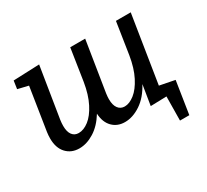

<svg xmlns="http://www.w3.org/2000/svg" viewBox="-139 -748 1210 1124"><g transform="rotate(-30 466.0 -185.5)"><path d="M778 -76 880 -56 846 163H783L785 1L677 4L699 -132Q661 -61 607.5 -25.5Q554 10 501 10Q450 10 417.5 -23Q385 -56 382 -115Q344 -53 293.5 -21.5Q243 10 193 10Q139 10 105.5 -26Q72 -62 72 -126Q72 -146 75 -168L120 -456L49 -473L57 -527L233 -534L178 -191Q175 -170 175 -151Q175 -112 190.5 -91Q206 -70 234 -70Q268 -70 303 -97Q338 -124 366.5 -179.5Q395 -235 408 -315L441 -530H542L488 -191Q485 -170 485 -153Q485 -113 501 -91.5Q517 -70 545 -70Q577 -70 612 -97.5Q647 -125 675.5 -180.5Q704 -236 717 -316L750 -530H850Z"/></g></svg>

Font: Bitter Pro Medium
Style: Italic
Weight: 500
Italic angle: -9°
Designer: Sol Matas, and Bitter project Authors
Foundry: Sol Matas
Version: Version 1.010